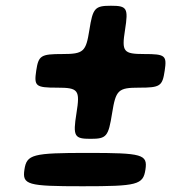

<svg xmlns="http://www.w3.org/2000/svg" viewBox="-20 -648 596 668"><path d="M415 -544C427 -620 422 -628 366 -628C310 -628 303 -620 291 -544C279 -468 271 -460 197 -460C122 -460 114 -455 106 -402C98 -348 104 -343 179 -343C253 -343 259 -335 246 -254C233 -173 239 -165 295 -165C351 -165 357 -173 370 -254C383 -335 391 -343 464 -343C537 -343 545 -348 553 -402C561 -455 555 -460 482 -460C409 -460 403 -468 415 -544ZM486 -58C494 -111 476 -116 285 -116C93 -116 73 -111 65 -58C57 -5 75 0 267 0C458 0 478 -5 486 -58Z"/></svg>

Font: Asimov Print
Style: AIt
Weight: 500
Designer: Google
Version: Version 2.000980: 2014